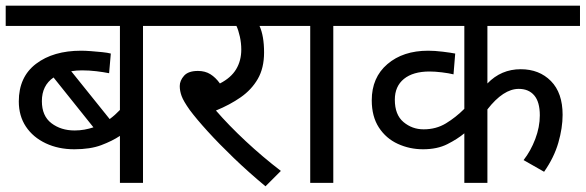

<svg xmlns="http://www.w3.org/2000/svg" viewBox="-20 -642 2056 674"><path d="M585 -551H482V0H401V-165Q374 -147 335.5 -132.5Q297 -118 241 -118Q185 -118 140.5 -139Q96 -160 71 -197.5Q46 -235 46 -286Q46 -372 106.5 -418Q167 -464 265 -464Q279 -464 299 -462.5Q319 -461 338.5 -459Q358 -457 369 -454L363 -385Q343 -389 318 -392Q293 -395 268 -395Q248 -395 230 -392L365 -224Q384 -238 401 -256V-551H0V-622H585ZM127 -287Q127 -235 160.5 -209.5Q194 -184 242 -184Q260 -184 276.5 -187Q293 -190 308 -195L168 -370Q127 -342 127 -287Z M966 -42 912 12Q853 -37 801 -87Q749 -137 709 -181Q669 -225 646 -256Q624 -287 617.5 -305Q611 -323 611 -340Q611 -359 626 -376Q641 -393 675 -393Q700 -393 718.5 -381.5Q737 -370 752 -349Q791 -369 809 -399Q827 -429 827 -468Q827 -491 822 -513.5Q817 -536 810 -551H571V-622H995V-551H891Q907 -516 907 -458Q907 -403 885 -365Q863 -327 825 -300.5Q787 -274 738 -254Q783 -202 842.5 -146.5Q902 -91 966 -42Z M1150 -551V0H1069V-551H980V-622H1253V-551Z M2016 -551H1691V-349Q1739 -399 1808 -399Q1873 -399 1914 -357.5Q1955 -316 1955 -239Q1955 -193 1940 -141Q1925 -89 1890 -39L1818 -80Q1843 -112 1859 -154Q1875 -196 1875 -237Q1875 -284 1855.5 -307Q1836 -330 1801 -330Q1747 -330 1691 -258V0H1610V-174Q1586 -154 1550.5 -136Q1515 -118 1465 -118Q1418 -118 1376.5 -137Q1335 -156 1310 -194.5Q1285 -233 1285 -290Q1285 -370 1340 -417Q1395 -464 1483 -464Q1506 -464 1534.5 -460.5Q1563 -457 1578 -454L1572 -381Q1556 -385 1531.5 -388Q1507 -391 1488 -391Q1430 -391 1398 -365Q1366 -339 1366 -292Q1366 -239 1396.5 -213.5Q1427 -188 1467 -188Q1511 -188 1545.5 -209Q1580 -230 1610 -260V-551H1239V-622H2016Z"/></svg>

Font: Go Noto Current
Style: Regular
Weight: 400
Designer: Monotype Design Team
Foundry: Monotype Imaging Inc.
Version: Version 2.007; ttfautohint (v1.8) -l 8 -r 50 -G 200 -x 14 -D